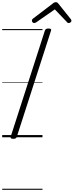

<svg xmlns="http://www.w3.org/2000/svg" viewBox="-20 -1257 674 1758"><path d="M101 14Q87 14 81 9.5Q75 5 78 -6L391 -977Q395 -987 402 -991.5Q409 -996 424 -996Q439 -996 445 -991.5Q451 -987 447 -976L134 -5Q131 5 124 9.5Q117 14 101 14ZM293 -1046Q284 -1046 278 -1053Q272 -1060 272 -1068Q272 -1074 274 -1077.5Q276 -1081 280 -1085L461 -1223Q470 -1231 477 -1234Q484 -1237 492 -1237Q499 -1237 504.5 -1233.5Q510 -1230 516 -1222L628 -1082Q631 -1079 632.5 -1074.5Q634 -1070 634 -1067Q634 -1058 625.5 -1052Q617 -1046 610 -1046Q604 -1046 599 -1049Q594 -1052 591 -1057L482 -1171L315 -1055Q308 -1050 303 -1048Q298 -1046 293 -1046ZM0 471H369V481H0ZM0 -20H369V0H0ZM0 -505H369V-500H0ZM0 -991H369V-981H0Z"/></svg>

Font: Playwrite IE Guides
Style: Regular
Weight: 400
Designer: Veronika Burian, José Scaglione
Foundry: TypeTogether
Version: Version 1.003